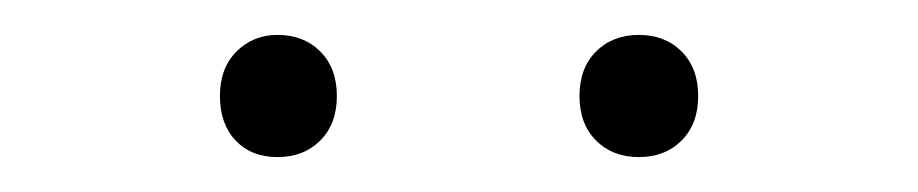

<svg xmlns="http://www.w3.org/2000/svg" viewBox="-20 -674 526 110"><path d="M106 -619Q106 -635 115.5 -644.5Q125 -654 139 -654Q154 -654 163.5 -644.5Q173 -635 173 -619Q173 -603 163.5 -593.5Q154 -584 139 -584Q124 -584 115 -593.5Q106 -603 106 -619ZM312 -619Q312 -635 321.5 -644.5Q331 -654 346 -654Q361 -654 370.5 -644.5Q380 -635 380 -619Q380 -603 370.5 -593.5Q361 -584 346 -584Q331 -584 321.5 -593.5Q312 -603 312 -619Z"/></svg>

Font: Trirong ExtraLight
Style: Regular
Weight: 275
Designer: Katatrad Team
Foundry: CadsonDemak
Version: Version 1.001